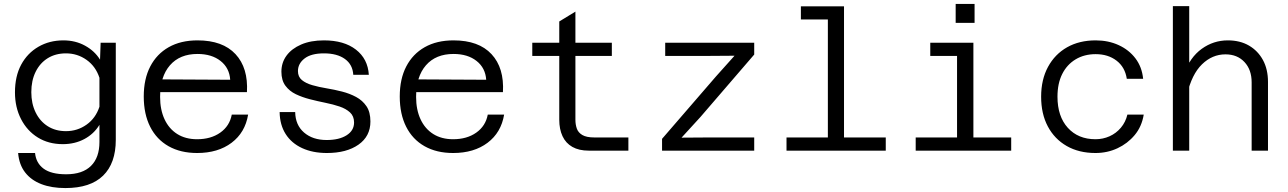

<svg xmlns="http://www.w3.org/2000/svg" viewBox="-20 -765 6540 975"><path d="M488 -462 491 -548H568V-55Q568 64 503.5 127Q439 190 312 190Q242 190 190 170Q138 150 107.5 110.5Q77 71 72 12H158Q163 63 201.5 91.5Q240 120 316 120Q399 120 442 77.5Q485 35 485 -44V-131Q457 -85 408.5 -59Q360 -33 299 -33Q227 -33 172.5 -66.5Q118 -100 87 -160Q56 -220 56 -296Q56 -378 87.5 -436.5Q119 -495 175 -527.5Q231 -560 302 -560Q363 -560 412 -533Q461 -506 488 -462ZM315 -99Q373 -99 419.5 -132Q466 -165 485 -223V-370Q466 -428 419.5 -461Q373 -494 315 -494Q262 -494 222.5 -469.5Q183 -445 161 -400.5Q139 -356 139 -297Q139 -239 161 -194Q183 -149 222.5 -124Q262 -99 315 -99Z M981 12Q897 12 836 -22.5Q775 -57 742.5 -121.5Q710 -186 710 -275Q710 -364 743 -427.5Q776 -491 837 -525.5Q898 -560 983 -560Q1111 -560 1176 -490Q1241 -420 1234 -297H776V-362L1149 -360Q1145 -420 1100 -455.5Q1055 -491 983 -491Q893 -491 843 -433.5Q793 -376 793 -273Q793 -208 815.5 -159.5Q838 -111 880 -84.5Q922 -58 981 -58Q1051 -58 1098.5 -91.5Q1146 -125 1157 -183H1240Q1225 -92 1156 -40Q1087 12 981 12Z M1640 12Q1568 12 1514 -13Q1460 -38 1430.5 -84.5Q1401 -131 1400 -196H1479Q1480 -130 1524 -92Q1568 -54 1639 -54Q1702 -54 1740 -78Q1778 -102 1778 -143Q1778 -175 1757.5 -194Q1737 -213 1704.5 -224Q1672 -235 1632.5 -243Q1593 -251 1554 -261Q1515 -271 1482.5 -286.5Q1450 -302 1429.5 -329.5Q1409 -357 1409 -401Q1409 -447 1435 -482.5Q1461 -518 1509.5 -539Q1558 -560 1625 -560Q1727 -560 1787.5 -513Q1848 -466 1853 -385H1774Q1771 -437 1731.5 -465.5Q1692 -494 1625 -494Q1560 -494 1526.5 -468Q1493 -442 1493 -404Q1493 -375 1513 -358.5Q1533 -342 1566 -332.5Q1599 -323 1638.5 -316.5Q1678 -310 1717 -300Q1756 -290 1788.5 -272.5Q1821 -255 1841 -225.5Q1861 -196 1861 -148Q1861 -73 1800.5 -30.5Q1740 12 1640 12Z M2281 12Q2197 12 2136 -22.5Q2075 -57 2042.5 -121.5Q2010 -186 2010 -275Q2010 -364 2043 -427.5Q2076 -491 2137 -525.5Q2198 -560 2283 -560Q2411 -560 2476 -490Q2541 -420 2534 -297H2076V-362L2449 -360Q2445 -420 2400 -455.5Q2355 -491 2283 -491Q2193 -491 2143 -433.5Q2093 -376 2093 -273Q2093 -208 2115.5 -159.5Q2138 -111 2180 -84.5Q2222 -58 2281 -58Q2351 -58 2398.5 -91.5Q2446 -125 2457 -183H2540Q2525 -92 2456 -40Q2387 12 2281 12Z M2970 0Q2920 0 2886.5 -19Q2853 -38 2836.5 -73.5Q2820 -109 2820 -157V-656L2902 -706V-157Q2902 -133 2909 -112.5Q2916 -92 2937 -79.5Q2958 -67 2998 -67H3171V0ZM2683 -481V-548H3087V-481Z M3342 0V-60L3616 -377L3710 -482L3569 -481H3358V-548H3810V-488L3537 -171L3441 -66L3583 -67H3810V0Z M4184 0V-733H4266V0ZM3974 0V-67H4478V0ZM4047 -666V-733H4225V-666Z M4840 0V-548H4923V0ZM4630 0V-67H5115V0ZM4704 -481V-548H4882V-481ZM4833 -649V-745H4929V-649Z M5543 12Q5459 12 5397 -23.5Q5335 -59 5301 -123Q5267 -187 5267 -274Q5267 -361 5302 -425.5Q5337 -490 5399 -525Q5461 -560 5544 -560Q5608 -560 5660.5 -536Q5713 -512 5746 -468.5Q5779 -425 5785 -365H5702Q5693 -424 5650 -457Q5607 -490 5544 -490Q5486 -490 5442 -463.5Q5398 -437 5374 -389Q5350 -341 5350 -274Q5350 -174 5402.5 -116Q5455 -58 5543 -58Q5581 -58 5614.5 -73Q5648 -88 5672 -116.5Q5696 -145 5705 -183H5788Q5778 -122 5742 -79Q5706 -36 5654.5 -12Q5603 12 5543 12Z M6336 0V-347Q6336 -411 6299.5 -450Q6263 -489 6203 -489Q6136 -489 6084 -438.5Q6032 -388 6008 -285L5993 -391Q6023 -474 6082.5 -517Q6142 -560 6215 -560Q6277 -560 6322.5 -533.5Q6368 -507 6393.5 -460Q6419 -413 6419 -349V0ZM5936 0V-734H6019V0Z"/></svg>

Font: Azeret Mono Thin Light
Style: Regular
Weight: 300
Version: Version 1.002